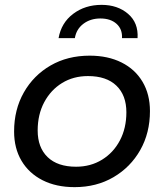

<svg xmlns="http://www.w3.org/2000/svg" viewBox="-20 -764 675 790"><path d="M287 6Q211 6 155 -22.5Q99 -51 68.5 -102.5Q38 -154 38 -223Q38 -313 78 -383.5Q118 -454 188 -494.5Q258 -535 349 -535Q424 -535 480 -507Q536 -479 566.5 -427.5Q597 -376 597 -307Q597 -217 557 -146.5Q517 -76 447 -35Q377 6 287 6ZM293 -78Q353 -78 400 -107Q447 -136 473.5 -186.5Q500 -237 500 -302Q500 -372 459 -411.5Q418 -451 342 -451Q282 -451 235.5 -422.5Q189 -394 162 -343.5Q135 -293 135 -227Q135 -157 176 -117.5Q217 -78 293 -78ZM221 -607Q232 -670 281 -707Q330 -744 398 -744Q464 -744 507 -707Q550 -670 546 -607H482Q484 -644 459.5 -666Q435 -688 393 -688Q352 -688 323 -666Q294 -644 288 -607Z"/></svg>

Font: Montserrat Medium
Style: Italic
Weight: 500
Italic angle: -11.3°
Designer: Julieta Ulanovsky
Foundry: Julieta Ulanovsky
Version: Version 9.000; ttfautohint (v1.8.4.7-5d5b)